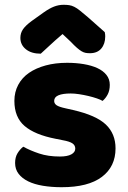

<svg xmlns="http://www.w3.org/2000/svg" viewBox="-20 -764 532 801"><path d="M462 -145Q462 -69 405 -26Q348 17 237 17Q195 17 159 11Q123 5 97.5 -7.5Q72 -20 57.5 -39Q43 -58 43 -84Q43 -108 53 -124.5Q63 -141 77 -152Q106 -136 143.5 -123.5Q181 -111 230 -111Q261 -111 277.5 -120Q294 -129 294 -144Q294 -158 282 -166Q270 -174 242 -179L212 -185Q125 -202 82.5 -238.5Q40 -275 40 -343Q40 -380 56 -410Q72 -440 101 -460Q130 -480 170.5 -491Q211 -502 260 -502Q297 -502 329.5 -496.5Q362 -491 386 -480Q410 -469 424 -451.5Q438 -434 438 -410Q438 -387 429.5 -370.5Q421 -354 408 -343Q400 -348 384 -353.5Q368 -359 349 -363.5Q330 -368 310.5 -371Q291 -374 275 -374Q242 -374 224 -366.5Q206 -359 206 -343Q206 -332 216 -325Q226 -318 254 -312L285 -305Q381 -283 421.5 -244.5Q462 -206 462 -145ZM241 -622Q207 -593 188 -575Q169 -557 150 -540Q111 -540 88 -558.5Q65 -577 65 -606Q65 -626 76 -642Q87 -658 113 -677L162 -712Q186 -729 205.5 -736.5Q225 -744 245 -744Q258 -744 268.5 -742.5Q279 -741 290 -735.5Q301 -730 314 -719.5Q327 -709 347 -692L417 -630Q418 -625 418.5 -621Q419 -617 419 -612Q419 -581 402.5 -561.5Q386 -542 355 -542Q345 -542 337 -543.5Q329 -545 320.5 -550Q312 -555 301 -564.5Q290 -574 275 -590Z"/></svg>

Font: Baloo Thambi
Style: Regular
Weight: 400
Designer: Aadarsh Rajan and Ek Type
Foundry: Ek Type
Version: Version 1.443;PS 1.000;hotconv 16.6.51;makeotf.lib2.5.65220;